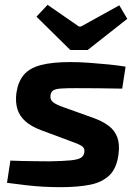

<svg xmlns="http://www.w3.org/2000/svg" viewBox="-20 -764 567 795"><path d="M271 -507Q308 -507 350 -504Q392 -501 431.5 -497Q471 -493 500 -488L486 -397Q438 -398 390.5 -398.5Q343 -399 294 -399Q256 -399 233.5 -397.5Q211 -396 201 -390Q191 -384 189 -369Q187 -351 199.5 -341Q212 -331 243 -320L366 -276Q405 -262 430 -243Q455 -224 465.5 -196Q476 -168 471 -128Q464 -68 433.5 -38.5Q403 -9 352.5 1Q302 11 230 11Q191 11 157.5 9Q124 7 89 3Q54 -1 9 -7L23 -99Q41 -98 68.5 -97.5Q96 -97 126.5 -96.5Q157 -96 185 -96Q242 -97 272 -100Q302 -103 314.5 -110.5Q327 -118 329 -133Q331 -146 325.5 -153Q320 -160 306.5 -166Q293 -172 271 -180L150 -225Q110 -240 85.5 -261.5Q61 -283 52 -312.5Q43 -342 48 -380Q55 -426 78.5 -454Q102 -482 149 -494.5Q196 -507 271 -507ZM474 -742 507 -686 343 -557H271L131 -695L177 -744L307 -654H315Z"/></svg>

Font: Exo 2
Style: Bold Italic
Weight: 700
Italic angle: -8°
Designer: Natanael Gama
Foundry: Natanael Gama
Version: Version 2.010